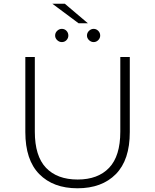

<svg xmlns="http://www.w3.org/2000/svg" viewBox="-20 -1006 833 1031"><path d="M396 5Q266 5 191 -71Q116 -147 116 -297V-700H167V-299Q167 -168 227 -105Q287 -42 397 -42Q506 -42 566 -105Q626 -168 626 -299V-700H677V-297Q677 -147 602 -71Q527 5 396 5ZM483 -780Q469 -780 458 -790.5Q447 -801 447 -815Q447 -830 458 -840.5Q469 -851 483 -851Q497 -851 507.5 -840.5Q518 -830 518 -815Q518 -801 507.5 -790.5Q497 -780 483 -780ZM312 -780Q298 -780 287 -790.5Q276 -801 276 -815Q276 -830 287 -840.5Q298 -851 312 -851Q327 -851 337 -840.5Q347 -830 347 -815Q347 -801 337 -790.5Q327 -780 312 -780ZM402 -881 261 -986H328L452 -881Z"/></svg>

Font: Montserrat Thin Light
Style: Regular
Weight: 300
Version: Version 9.000